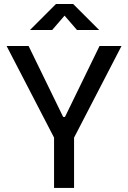

<svg xmlns="http://www.w3.org/2000/svg" viewBox="-20 -918 626 938"><path d="M251.5 -231.4 12.2 -693.4H119.6L288.6 -346.7H297.4L466.3 -693.4H573.7L334.5 -231.4ZM244.1 0V-341.8H341.8V0ZM126.5 -771.5 253.4 -898.4H337.4L464.4 -771.5H356L269.5 -871.6H321.3L234.9 -771.5Z"/></svg>

Font: Cascadia Mono PL
Style: Regular
Weight: 400
Monospace: yes
Designer: Aaron Bell
Foundry: Saja Typeworks
Version: Version 2102.003